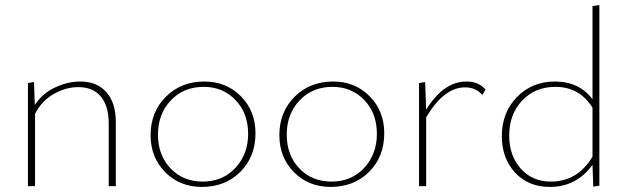

<svg xmlns="http://www.w3.org/2000/svg" viewBox="-20 -733 2470 756"><path d="M296 -412Q362 -412 399 -370Q436 -328 436 -253V0H408V-247Q408 -316 377 -353Q346 -390 288 -390Q240 -390 192.5 -363.5Q145 -337 118 -285V0H90V-406L114 -410L117 -320Q148 -366 197.5 -389Q247 -412 296 -412Z M775 3Q688 3 630.5 -55Q573 -113 573 -201Q573 -292 633 -352Q693 -412 785 -412Q871 -412 928.5 -354Q986 -296 986 -208Q986 -116 926.5 -56.5Q867 3 775 3ZM778 -18Q857 -18 907 -72Q957 -126 957 -206Q957 -287 907.5 -339Q858 -391 782 -391Q703 -391 652.5 -337.5Q602 -284 602 -203Q602 -122 651.5 -70Q701 -18 778 -18Z M1282 3Q1195 3 1137.5 -55Q1080 -113 1080 -201Q1080 -292 1140 -352Q1200 -412 1292 -412Q1378 -412 1435.5 -354Q1493 -296 1493 -208Q1493 -116 1433.5 -56.5Q1374 3 1282 3ZM1285 -18Q1364 -18 1414 -72Q1464 -126 1464 -206Q1464 -287 1414.5 -339Q1365 -391 1289 -391Q1210 -391 1159.5 -337.5Q1109 -284 1109 -203Q1109 -122 1158.5 -70Q1208 -18 1285 -18Z M1817 -412Q1865 -412 1892 -380L1879 -359Q1854 -389 1811 -389Q1728 -389 1658 -271V0H1630V-406L1654 -410L1658 -301Q1726 -412 1817 -412Z M2313 -709 2340 -713V-2L2316 2L2313 -84Q2250 3 2145 3Q2060 3 2008 -53.5Q1956 -110 1956 -197Q1956 -290 2015.5 -351Q2075 -412 2165 -412Q2261 -412 2313 -342ZM2149 -18Q2254 -18 2313 -116V-309Q2262 -391 2167 -391Q2087 -391 2036 -337Q1985 -283 1985 -199Q1985 -120 2030.5 -69Q2076 -18 2149 -18Z"/></svg>

Font: EauTestInfant Extralight
Style: Regular
Weight: 250
Designer: Christian Thalmann (Catharsis Fonts)
Version: Version 0.001;PS 000.001;hotconv 1.0.88;makeotf.lib2.5.64775